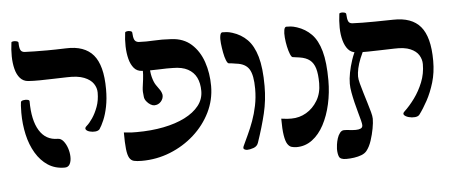

<svg xmlns="http://www.w3.org/2000/svg" viewBox="-50 -768 2298 977"><g transform="rotate(-5 1099.0 -279.5)"><path d="M444 -167Q437 -159 422.5 -157.5Q408 -156 393.5 -160Q379 -164 374 -172Q369 -180 381 -190Q395 -202 411 -225.5Q427 -249 439 -281.5Q451 -314 451 -354Q451 -378 436.5 -399.5Q422 -421 389.5 -434Q357 -447 302 -445Q264 -444 229.5 -443Q195 -442 164 -441.5Q133 -441 104 -443Q79 -445 63 -463Q47 -481 39.5 -510.5Q32 -540 31.5 -575Q31 -610 36 -646Q37 -650 45.5 -651Q54 -652 63 -649.5Q72 -647 72 -641Q72 -617 77.5 -605Q83 -593 99 -592Q123 -591 149.5 -590.5Q176 -590 213.5 -590Q251 -590 310 -592Q357 -594 392 -581.5Q427 -569 449.5 -542.5Q472 -516 483.5 -472.5Q495 -429 495 -367Q495 -318 487 -278.5Q479 -239 467 -211Q455 -183 444 -167ZM251 12Q202 12 165.5 -12Q129 -36 104 -78Q79 -120 67 -173.5Q55 -227 55 -285Q55 -311 56 -321Q57 -331 58 -340Q60 -346 71 -348Q82 -350 92 -348Q102 -346 102 -340Q102 -243 134.5 -190Q167 -137 228 -137Q244 -137 256.5 -122Q269 -107 276.5 -85Q284 -63 284.5 -40.5Q285 -18 277 -3Q269 12 251 12Z M725 -480Q725 -435 732 -408.5Q739 -382 749 -367Q759 -352 767.5 -340.5Q776 -329 779 -313Q780 -294 766.5 -279Q753 -264 732 -264Q724 -264 713 -270.5Q702 -277 693 -288.5Q684 -300 683 -312Q679 -339 681.5 -358.5Q684 -378 687 -400Q690 -422 690 -453ZM645 12Q620 12 605 8.5Q590 5 581.5 -9.5Q573 -24 569.5 -55Q566 -86 566 -140Q580 -139 591 -137.5Q602 -136 631 -136Q706 -136 769 -148.5Q832 -161 878.5 -184.5Q925 -208 951 -241Q977 -274 977 -316Q977 -356 963 -384.5Q949 -413 919.5 -429Q890 -445 843 -445Q815 -446 771.5 -444Q728 -442 686 -444Q660 -445 644.5 -463.5Q629 -482 621.5 -511Q614 -540 613 -575.5Q612 -611 617 -646Q618 -650 626.5 -651.5Q635 -653 644 -650.5Q653 -648 653 -642Q654 -618 659.5 -606Q665 -594 681 -592Q720 -590 759.5 -592.5Q799 -595 848 -592Q910 -589 950 -553Q990 -517 1009.5 -460Q1029 -403 1029 -337Q1029 -266 998 -203Q967 -140 913 -91.5Q859 -43 790 -15.5Q721 12 645 12Z M1183 3Q1177 3 1169.5 -1Q1162 -5 1167 -17Q1179 -43 1193.5 -74Q1208 -105 1221 -140.5Q1234 -176 1242.5 -217Q1251 -258 1251 -303Q1251 -373 1232 -403.5Q1213 -434 1165 -439Q1156 -441 1146.5 -442Q1137 -443 1128 -444Q1122 -445 1115.5 -461Q1109 -477 1104.5 -501Q1100 -525 1097.5 -548.5Q1095 -572 1098 -588Q1101 -604 1110 -604Q1121 -604 1132.5 -603Q1144 -602 1160 -597Q1205 -583 1236 -551.5Q1267 -520 1283.5 -463Q1300 -406 1300 -313Q1300 -241 1284 -174Q1268 -107 1241 -28Q1235 -10 1216 -3.5Q1197 3 1183 3Z M1491 -442 1455 -447Q1449 -448 1442.5 -464Q1436 -480 1431 -503Q1426 -526 1424 -549.5Q1422 -573 1425 -588.5Q1428 -604 1437 -604Q1448 -604 1459.5 -603Q1471 -602 1490 -596Q1533 -582 1563.5 -551Q1594 -520 1610 -463Q1626 -406 1626 -313Q1626 -251 1613 -192.5Q1600 -134 1575.5 -88Q1551 -42 1515.5 -15.5Q1480 11 1436 11Q1422 11 1410 7.5Q1398 4 1389 -10Q1380 -24 1375 -55Q1370 -86 1370 -140Q1381 -139 1392 -137.5Q1403 -136 1422 -136Q1463 -136 1498 -156.5Q1533 -177 1555.5 -214.5Q1578 -252 1578 -303Q1578 -350 1569.5 -378.5Q1561 -407 1542 -422Q1523 -437 1491 -442Z M2072 -99Q2065 -90 2049 -88.5Q2033 -87 2017 -91.5Q2001 -96 1994 -104Q1987 -112 1998 -122Q2025 -147 2051 -182.5Q2077 -218 2094.5 -261.5Q2112 -305 2112 -354Q2112 -378 2099 -399.5Q2086 -421 2056 -434Q2026 -447 1974 -445Q1936 -444 1902.5 -443Q1869 -442 1838.5 -441.5Q1808 -441 1779 -443Q1754 -445 1738.5 -463Q1723 -481 1715 -510.5Q1707 -540 1706.5 -575Q1706 -610 1711 -646Q1712 -650 1720.5 -651Q1729 -652 1737.5 -649.5Q1746 -647 1746 -641Q1747 -617 1752 -605Q1757 -593 1773 -592Q1798 -591 1824 -590.5Q1850 -590 1887 -590.5Q1924 -591 1982 -592Q2029 -593 2063.5 -580.5Q2098 -568 2120.5 -541.5Q2143 -515 2154.5 -471.5Q2166 -428 2166 -366Q2166 -306 2151 -256Q2136 -206 2114.5 -166.5Q2093 -127 2072 -99ZM1682 93Q1652 93 1645.5 78Q1639 63 1639 38Q1639 31 1641 16Q1643 1 1648 -15Q1653 -31 1662 -42.5Q1671 -54 1683 -54Q1696 -54 1712 -52Q1728 -50 1743 -50Q1758 -50 1768 -54.5Q1778 -59 1778 -71Q1778 -78 1773.5 -96Q1769 -114 1762 -138.5Q1755 -163 1748.5 -190Q1742 -217 1737.5 -242Q1733 -267 1733 -287Q1733 -312 1739 -343Q1745 -374 1756 -407Q1767 -440 1783 -468L1827 -469Q1810 -439 1799 -411.5Q1788 -384 1783 -361Q1778 -338 1778 -320Q1778 -306 1784 -283.5Q1790 -261 1798 -234.5Q1806 -208 1814 -182Q1822 -156 1828 -134Q1834 -112 1834 -99Q1834 -79 1828.5 -49Q1823 -19 1813 11.5Q1803 42 1787 62Q1777 74 1760 80.5Q1743 87 1722.5 90Q1702 93 1682 93Z"/></g></svg>

Font: Noto Rashi Hebrew SemiBold
Style: Regular
Weight: 600
Version: Version 1.006